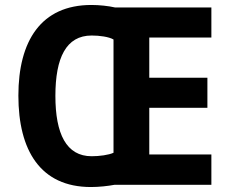

<svg xmlns="http://www.w3.org/2000/svg" viewBox="-20 -795 926 773"><path d="M348 -775C145 -775 54 -630 54 -410C54 -189 143 -42 346 -42C378 -42 415 -46 441 -51H831V-173H581V-361H815V-482H581V-644H831V-765H443C417 -771 380 -775 348 -775ZM349 -652C381 -652 418 -647 437 -636V-180C418 -171 380 -166 349 -166C247 -166 203 -256 203 -409C203 -562 246 -652 349 -652Z"/></svg>

Font: Noto Sans Tamil UI SemiCondensed
Style: Bold
Weight: 700
Width: 4
Designer: Jelle Bosma - Monotype Design Team
Foundry: Monotype Imaging Inc.
Version: Version 2.004